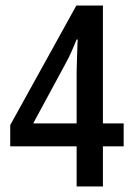

<svg xmlns="http://www.w3.org/2000/svg" viewBox="-20 -674 481 694"><path d="M427 -145H352V0H257V-145H17V-222L256 -654H352V-228H427ZM257 -228V-415Q257 -430 258 -453.5Q259 -477 259.5 -499Q260 -521 261 -531H257Q248 -509 238.5 -487.5Q229 -466 219 -448L100 -228Z"/></svg>

Font: Noto Sans Telugu ExtraCondensed Medium
Style: Regular
Weight: 500
Width: 2
Designer: Jelle Bosma - Monotype Design Team
Foundry: Monotype Imaging Inc.
Version: Version 2.005; ttfautohint (v1.8.4.7-5d5b)